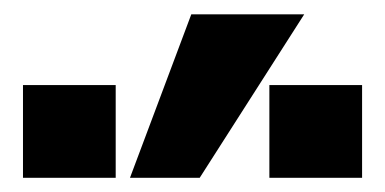

<svg xmlns="http://www.w3.org/2000/svg" viewBox="-20 -900 540 269"><path d="M162.1 -650.9 248 -879.9H406.2L259.8 -650.9ZM12.2 -650.9V-780.8H142.1V-650.9ZM357.4 -650.9V-780.8H487.3V-650.9Z"/></svg>

Font: FORM UDPGothic
Style: Bold
Weight: 700
Foundry: Pronama LLC
Version: Version 1.051